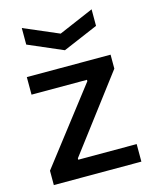

<svg xmlns="http://www.w3.org/2000/svg" viewBox="-116 -854 744 930"><g transform="rotate(-15 256.0 -388.5)"><path d="M37 -73 324 -445V-452H46V-540H466V-470L183 -96V-89H476V-1H37ZM84 -776 259 -701 434 -776V-693L258 -618L84 -693Z"/></g></svg>

Font: EncodeSans
Style: Medium
Weight: 500
Designer: Pablo Impallari, Andres Torresi
Foundry: Pablo Impallari, Andres Torresi
Version: Version 1.000; ttfautohint (v1.4.1)